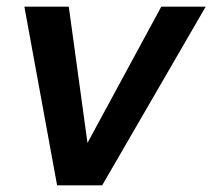

<svg xmlns="http://www.w3.org/2000/svg" viewBox="-20 -555 636 575"><path d="M596 -535 286 0H151L53 -535H186L242 -127L463 -535Z"/></svg>

Font: TypoPRO Montserrat Alternates
Style: Italic
Weight: 500
Italic angle: -11.3°
Designer: Julieta Ulanovsky
Foundry: Julieta Ulanovsky
Version: Version 6.001